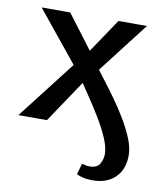

<svg xmlns="http://www.w3.org/2000/svg" viewBox="-73 -476 601 729"><g transform="rotate(10 227.5 -111.5)"><path d="M332 195Q315 195 299.5 192Q284 189 271 182L283 140Q294 142 299 143.5Q304 145 311 145Q342 145 352 126.5Q362 108 362 89Q362 63 347 28Q332 -7 308 -46.5Q284 -86 258.5 -123.5Q233 -161 212 -192Q190 -220 167 -248Q144 -276 121.5 -304Q99 -332 75.5 -360.5Q52 -389 29 -418H139Q171 -376 201.5 -335.5Q232 -295 262 -255Q280 -228 305 -195.5Q330 -163 356 -127Q382 -91 403.5 -54.5Q425 -18 438.5 15.5Q452 49 452 78Q452 132 420 163.5Q388 195 332 195ZM13 0 199 -240 219 -260 325 -418H435L262 -194L241 -176L123 0Z"/></g></svg>

Font: Ysabeau Infant SemiBold
Style: Regular
Weight: 600
Designer: Christian Thalmann (Catharsis Fonts)
Version: Version 2.002; featfreeze: ss01,ss02,lnum